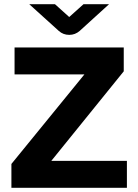

<svg xmlns="http://www.w3.org/2000/svg" viewBox="-20 -894 658 914"><path d="M34.3 0V-113.5L381.9 -539.9H49.3V-668H569.1V-554.5L224.2 -128.1H584.1V0ZM309.7 -728Q280.5 -728 259.7 -747L119.3 -874H241.7L309.5 -813L377.5 -874H499.1L359.5 -747Q337.9 -728 309.7 -728Z"/></svg>

Font: Atkinson Hyperlegible Next
Style: Regular
Weight: 400
Designer: Elliott Scott, Megan Eiswerth, Linus Boman, Theodore Petrosky, Letters from Sweden
Foundry: Applied Design Works, Letters from Sweden
Version: Version 2.001